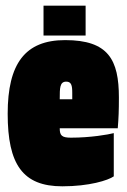

<svg xmlns="http://www.w3.org/2000/svg" viewBox="-20 -645 445 675"><path d="M133 -520H281V-625H133ZM380 -25V-177C361 -172 299 -161 229 -161C197 -161 190 -169 190 -194H394C397 -231 398 -255 398 -302C398 -435 361 -504 209 -504C68 -504 7 -421 7 -245C7 -67 60 10 199 10C294 10 360 -11 380 -25ZM213 -358C231 -358 234 -344 234 -319V-296H190C190 -336 190 -358 213 -358Z"/></svg>

Font: Blinker Headline
Style: Regular
Weight: 900
Width: 4
Designer: Juergen Huber
Foundry: supertype
Version: Version 1.015;PS 1.15;hotconv 1.0.88;makeotf.lib2.5.647800